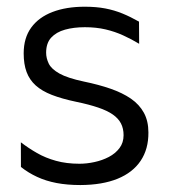

<svg xmlns="http://www.w3.org/2000/svg" viewBox="-20 -532 497 566"><path d="M217 13.5Q178.2 13.5 146.7 7.5Q115.1 1.4 89.3 -10.6Q63.5 -22.5 41.7 -39.8L41.5 -112.5Q63.8 -95.4 89 -80.9Q114.3 -66.4 145.1 -57.9Q175.9 -49.3 214.4 -49.3Q235.9 -49.3 258.6 -54.3Q281.4 -59.2 300.8 -69.3Q320.2 -79.5 332.3 -95.5Q344.3 -111.4 344.3 -133.5Q344.3 -153 336.7 -167.9Q329.1 -182.8 312.7 -194.3Q296.3 -205.8 269.5 -214.9Q242.8 -224 204.2 -232Q162.4 -240.8 133 -252.2Q103.6 -263.6 85.3 -280.1Q67 -296.6 58.4 -319.7Q49.8 -342.7 49.8 -374.6Q49.8 -420.3 72.1 -450.8Q94.3 -481.2 134.8 -496.7Q175.3 -512.2 229.6 -512.2Q263.6 -512.2 290.3 -507.1Q316.9 -502 340.9 -492.2Q364.8 -482.4 389.8 -468.2L390.2 -402.9Q367.4 -416.7 343.1 -427.7Q318.9 -438.8 291.2 -445.3Q263.5 -451.8 230.2 -451.8Q197.5 -451.8 171.7 -444.6Q145.9 -437.4 130.9 -421.1Q116 -404.8 116 -376.7Q116 -360.5 123.7 -344.5Q131.4 -328.6 155.2 -315.2Q179.1 -301.8 227.2 -291.6Q270.9 -282.6 305.8 -270.5Q340.8 -258.4 365.9 -241.2Q390.9 -223.9 404.2 -199.5Q417.5 -175.1 417.5 -141.5Q417.9 -92.8 394.7 -58.1Q371.5 -23.4 326.7 -5.1Q281.9 13.2 217 13.5Z"/></svg>

Font: Russolo 10pt ExtraLight
Style: Regular
Weight: 200
Designer: Micah Stupak-Hahn
Version: Version 1.000